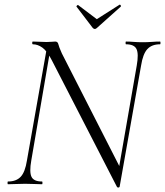

<svg xmlns="http://www.w3.org/2000/svg" viewBox="-20 -807 723 841"><path d="M492 11 207 -543Q186 -584 165.5 -598.5Q145 -613 124 -613Q121 -613 121 -619Q121 -625 124 -625Q138 -625 154.5 -624Q171 -623 184 -623Q196 -623 206.5 -624Q217 -625 222 -625Q233 -625 235.5 -613.5Q238 -602 251 -573L510 -65L504 11Q503 14 498.5 14.5Q494 15 492 11ZM15 0Q13 0 13 -6Q13 -12 15 -12Q51 -12 70.5 -32.5Q90 -53 98 -104L186 -602L202 -600L117 -104Q108 -53 118 -32.5Q128 -12 164 -12Q166 -12 166 -6Q166 0 164 0Q148 0 130.5 -1Q113 -2 90 -2Q70 -2 51 -1Q32 0 15 0ZM504 11 492 -20 579 -520Q588 -571 578 -592Q568 -613 532 -613Q530 -613 530 -619Q530 -625 532 -625Q548 -625 565.5 -623.5Q583 -622 606 -622Q626 -622 645 -623.5Q664 -625 681 -625Q683 -625 683 -619Q683 -613 681 -613Q645 -613 625.5 -592Q606 -571 598 -520ZM386 -685 315 -778Q314 -780 317.5 -783Q321 -786 322 -785L404 -723L503 -786Q506 -788 508.5 -784Q511 -780 509 -778L405 -685Q395 -675 386 -685Z"/></svg>

Font: Cormorant Garamond Light Light
Style: Italic
Weight: 300
Italic angle: -10°
Version: Version 4.001